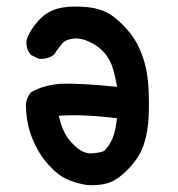

<svg xmlns="http://www.w3.org/2000/svg" viewBox="-20 -560 540 582"><path d="M244.6 1Q214.4 -3.4 185.5 -15.6Q156.2 -27.8 126.5 -61Q111.8 -77.1 99.6 -97.2Q87.4 -117.2 77.6 -141.1Q58.6 -188.5 58.6 -245.1V-245.6V-246.1Q61 -264.6 72.8 -278.8L73.7 -280.3L75.2 -281.2Q116.2 -303.7 168.9 -306.2Q193.4 -307.1 234.9 -304.9Q276.4 -302.7 335 -296.9Q333 -307.1 331.1 -316.4Q329.1 -325.7 327.1 -334.2Q325.2 -342.8 322.8 -350.6Q314.5 -378.9 296.9 -399.4Q279.3 -419.9 251.5 -433.1Q238.3 -439.5 225.6 -441.9Q212.9 -444.3 201.2 -442.9Q178.2 -439.9 168.5 -427.7Q164.1 -422.9 160.2 -417.7Q156.2 -412.6 152.3 -407.2Q148.4 -401.9 145 -396L144 -394.5L142.6 -393.6Q133.3 -386.7 122.1 -383.8Q110.8 -380.9 98.6 -381.8H96.7L95.2 -382.8L75.7 -392.6L73.7 -393.6L72.8 -395Q58.1 -411.6 60.5 -437.5V-438.5L61 -439.5Q69.3 -466.8 96.2 -497.1Q124 -528.3 164.1 -536.1Q177.2 -538.6 190.7 -539.6Q204.1 -540.5 218.5 -540Q232.9 -539.6 247.6 -538.1Q293.9 -532.7 323.7 -509.8Q338.4 -498.5 351.1 -485.8Q363.8 -473.1 375.5 -458.5Q382.8 -448.7 389.6 -437.7Q396.5 -426.8 402.1 -414.3Q407.7 -401.9 412.6 -387.9Q417.5 -374 420.9 -359.6Q424.3 -345.2 426.5 -330.1Q428.7 -314.9 429.7 -298.8Q432.6 -252 430.7 -208Q429.7 -185.5 426.3 -164.6Q422.9 -143.6 416.5 -124Q404.3 -84 369.1 -47.9Q334 -11.7 304.7 -4.4Q290.5 -0.5 275.6 0.7Q260.7 2 245.6 1H245.1ZM295.9 -102.5Q316.9 -124 324.7 -150.4Q332 -174.3 334.5 -201.7Q229 -214.4 158.2 -209Q160.6 -198.7 163.3 -189.5Q166 -180.2 169.2 -172.4Q172.4 -164.6 175.8 -157.7Q179.7 -149.9 185.1 -142.3Q190.4 -134.8 197.3 -127.4Q204.1 -120.1 212.4 -112.8Q235.8 -93.3 259.8 -95.2Q284.7 -97.2 295.9 -102.5Z"/></svg>

Font: NaikaiFont
Style: Bold
Weight: 700
Version: Version 1.89